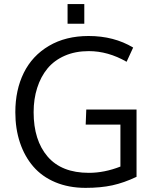

<svg xmlns="http://www.w3.org/2000/svg" viewBox="-20 -911 753 942"><path d="M393.6 -891.1V-794.4H311.5V-891.1ZM399.9 10.7Q317.4 10.7 251.7 -16.8Q186 -44.4 143.3 -94Q100.6 -143.6 77.9 -211.4Q55.2 -279.3 55.2 -360.4Q55.2 -469.7 96.7 -553.7Q138.2 -637.7 220.2 -686Q302.2 -734.4 414.6 -734.4Q539.1 -734.4 633.3 -677.7L601.1 -607.9Q510.3 -660.2 415.5 -660.2Q349.6 -660.2 297.6 -637.5Q245.6 -614.7 212.6 -574.5Q179.7 -534.2 162.4 -479.7Q145 -425.3 145 -360.4Q145 -222.7 213.6 -142.8Q282.2 -63 416 -63Q492.2 -63 570.8 -93.8V-299.8H400.4L403.3 -373.5H649.9V-43.5Q588.4 -14.2 531 -1.7Q473.6 10.7 399.9 10.7Z"/></svg>

Font: Oxygen
Style: Regular
Weight: 400
Designer: Vernon Adams
Foundry: Vernon Adams
Version: Version Release 0.2.3 webfont; ttfautohint (v0.93.3-1d66) -l